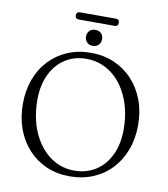

<svg xmlns="http://www.w3.org/2000/svg" viewBox="-100 -1018 976 1118"><g transform="rotate(10 388.0 -459.5)"><path d="M386.5 -714Q462 -714 524.8 -686.8Q587.5 -659.5 633.2 -610Q679 -560.5 704 -493.5Q729 -426.5 729 -346.5Q729 -266.5 704 -200Q679 -133.5 633.5 -85Q588 -36.5 525 -10.2Q462 16 386 16Q311.5 16 249.2 -11.2Q187 -38.5 141.5 -88Q96 -137.5 71.2 -205Q46.5 -272.5 46.5 -352.5Q46.5 -432 71 -498.2Q95.5 -564.5 141 -612.8Q186.5 -661 248.8 -687.5Q311 -714 386.5 -714ZM650.5 -307.5Q650.5 -371 637 -427Q623.5 -483 598.2 -528.5Q573 -574 538 -606.8Q503 -639.5 460 -657.2Q417 -675 367.5 -675Q296 -675 241.5 -640Q187 -605 156.2 -541Q125.5 -477 125.5 -390.5Q125.5 -326.5 139 -270.2Q152.5 -214 177.8 -168.5Q203 -123 237.8 -90Q272.5 -57 315.5 -39.2Q358.5 -21.5 407 -21.5Q479 -21.5 534 -56.5Q589 -91.5 619.8 -155.8Q650.5 -220 650.5 -307.5ZM388 -755.5Q366.5 -755.5 353.5 -769.2Q340.5 -783 340.5 -803Q340.5 -823.5 353.5 -836.8Q366.5 -850 388 -850Q410 -850 422.8 -836.8Q435.5 -823.5 435.5 -803Q435.5 -783 422.8 -769.2Q410 -755.5 388 -755.5ZM260.5 -913.5Q260.5 -924 266 -929.5Q271.5 -935 281.5 -935H494.5Q504.5 -935 509.8 -929.5Q515 -924 515 -913.5Q515 -903.5 509.8 -898Q504.5 -892.5 494.5 -892.5H281.5Q271.5 -892.5 266 -898Q260.5 -903.5 260.5 -913.5Z"/></g></svg>

Font: Fraunces 48pt Soft Wonky Light
Style: Regular
Weight: 300
Version: Version 1.000;[b76b70a41]